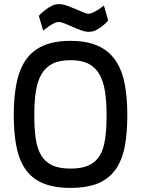

<svg xmlns="http://www.w3.org/2000/svg" viewBox="-20 -904 689 935"><path d="M323 -83Q377 -83 411.5 -98.5Q446 -114 465.5 -146Q485 -178 492 -227Q499 -276 499 -343Q499 -407 491.5 -457Q484 -507 464.5 -541.5Q445 -576 411 -593.5Q377 -611 323 -611Q269 -611 235 -593.5Q201 -576 181.5 -542Q162 -508 154.5 -458Q147 -408 147 -343Q147 -278 154 -229Q161 -180 180.5 -147.5Q200 -115 234.5 -99Q269 -83 323 -83ZM323 11Q243 11 189.5 -11.5Q136 -34 104.5 -79Q73 -124 60 -190Q47 -256 47 -343Q47 -429 60 -496.5Q73 -564 104.5 -610.5Q136 -657 189.5 -681Q243 -705 323 -705Q403 -705 456.5 -681Q510 -657 542 -610.5Q574 -564 587 -497Q600 -430 600 -343Q600 -254 587 -188Q574 -122 542 -77.5Q510 -33 457 -11Q404 11 323 11ZM507 -804Q493 -788 477 -776Q463 -765 447 -757Q431 -749 414 -749Q396 -749 375 -756.5Q354 -764 334 -773Q314 -782 295.5 -789.5Q277 -797 265 -797Q255 -797 242.5 -790.5Q230 -784 218 -776Q204 -766 190 -755L169 -827Q184 -843 200 -855Q214 -866 231 -875Q248 -884 265 -884Q285 -884 306 -876.5Q327 -869 347 -860.5Q367 -852 384 -844.5Q401 -837 412 -837Q420 -837 433 -843Q446 -849 458 -857Q472 -866 486 -877Z"/></svg>

Font: Panefresco 600wt
Style: Regular
Weight: 600
Designer: Campivisivi
Foundry: Campivisivi & Chank Co
Version: Version 1.001